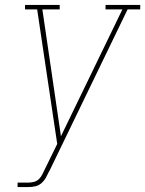

<svg xmlns="http://www.w3.org/2000/svg" viewBox="-20 -755 586 775"><path d="M51 0V-18H95Q106 -18 117.5 -21Q129 -24 137.5 -32.5Q146 -41 151 -51.5Q156 -62 161 -72L211 -174L130 -717H81V-735H221V-717H151L226 -205L474 -717H406V-735H546V-717H495L179 -64H178Q178 -63 178 -63Q178 -63 178 -63Q172 -50 165 -37.5Q158 -25 147 -15.5Q136 -6 122.5 -3Q109 0 95 0Z"/></svg>

Font: Iosevka Slab Thin
Style: Italic
Weight: 100
Italic angle: -9°
Monospace: yes
Designer: Belleve Invis
Foundry: Belleve Invis
Version: Version 11.1.1; ttfautohint (v1.8.3)